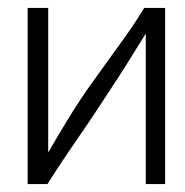

<svg xmlns="http://www.w3.org/2000/svg" viewBox="-20 -468 468 486"><path d="M349 -2V-383Q338 -366 320 -336.5Q302 -307 281 -274.5Q260 -242 239.5 -211Q219 -180 205 -159Q176 -117 149 -77Q122 -37 100 -2H50V-448H102V-82Q127 -125 147 -158Q167 -191 184 -216.5Q201 -242 216 -262.5Q231 -283 245 -303Q272 -340 298 -376.5Q324 -413 345 -448H398V-2Z"/></svg>

Font: Fundamental  Brigade Scvhlank
Style: Regular
Weight: 100
Designer: Peter Wiegel, original typeface by Arno Drescher 1935
Foundry: Peter Wiegel
Version: Version 0.000 2012 initial release